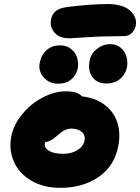

<svg xmlns="http://www.w3.org/2000/svg" viewBox="-20 -909 683 936"><path d="M318.8 -722.2Q269.5 -722.2 245.6 -750.2Q221.7 -778.3 229 -814.9Q233.4 -838.4 250.7 -854Q268.1 -869.6 309.1 -875Q422.4 -889.2 506.8 -889.2Q539.6 -889.2 565.2 -882.1Q590.8 -875 606 -863.8Q621.1 -852.5 630.4 -838.6Q639.6 -824.7 642.1 -811Q644.5 -797.4 642.1 -785.2Q636.7 -760.7 621.3 -746.8Q606 -732.9 584 -732.9Q485.4 -732.9 403.8 -727.5Q322.3 -722.2 318.8 -722.2ZM417 -613.8Q423.3 -647.9 452.9 -670.9Q482.4 -693.8 518.1 -693.8Q548.3 -693.8 569.1 -675.8Q589.8 -657.7 596.7 -632.6Q603.5 -607.4 599.1 -582Q592.8 -548.8 566.7 -525.4Q540.5 -502 497.1 -502Q453.6 -502 430.4 -533.4Q407.2 -564.9 417 -613.8ZM263.2 -501Q219.2 -501 192.4 -532.5Q165.5 -564 173.8 -603Q181.2 -642.6 207.8 -665.3Q234.4 -688 272 -688Q304.7 -688 326.9 -669.9Q349.1 -651.9 356.4 -626.5Q363.8 -601.1 358.9 -575.2Q352.1 -543.9 328.1 -522.5Q304.2 -501 263.2 -501ZM273.9 6.8Q191.9 6.8 132.1 -28.6Q72.3 -64 47.4 -121.6Q22.5 -179.2 35.2 -245.1Q46.9 -302.2 89.4 -353.5Q131.8 -404.8 189.2 -434.3Q246.6 -463.9 300.8 -463.9Q357.9 -463.9 379.9 -439Q447.8 -431.6 492.7 -396Q537.6 -360.4 553.2 -307.9Q568.8 -255.4 556.2 -194.8Q536.6 -97.2 459.2 -45.2Q381.8 6.8 273.9 6.8ZM199.2 -213.9Q193.8 -189 218 -174.1Q242.2 -159.2 288.1 -159.2Q328.1 -159.2 357.2 -177Q386.2 -194.8 392.1 -223.1Q397 -250 378.4 -266.1Q359.9 -282.2 325.2 -282.2Q313 -282.2 300.3 -276.6Q287.6 -271 279.3 -264.6Q271 -258.3 252 -242.2Q226.1 -218.8 200.2 -215.8Z"/></svg>

Font: Shantell Sans Irregular Bouncy
Style: Italic
Weight: 800
Italic angle: -11.31°
Designer: Stephen Nixon, Anya Danilova, Shantell Martin
Foundry: Arrow Type
Version: Version 1.006;[9816181b4]